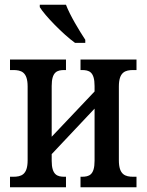

<svg xmlns="http://www.w3.org/2000/svg" viewBox="-20 -786 615 806"><path d="M295 -606H338V-619C313 -657 274 -721 257 -766H147V-756C168 -721 245 -642 295 -606ZM22 0H257V-44H251C221 -44 197 -51 197 -111V-139L377 -330V-111C377 -51 354 -44 323 -44H318V0H553V-44H540C506 -44 479 -52 479 -113V-423C479 -484 506 -492 540 -492H553V-536H318V-492H323C354 -492 377 -485 377 -425V-402L197 -212V-425C197 -485 220 -492 251 -492H257V-536H22V-492H35C69 -492 96 -484 96 -423V-113C96 -52 69 -44 35 -44H22Z"/></svg>

Font: Noto Serif Condensed Medium
Style: Regular
Weight: 500
Width: 3
Designer: Monotype Design Team
Foundry: Monotype Imaging Inc.
Version: Version 2.015